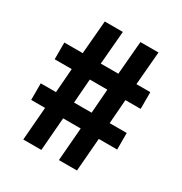

<svg xmlns="http://www.w3.org/2000/svg" viewBox="-172 -867 942 994"><g transform="rotate(30 298.5 -370.0)"><path d="M337 -198H232L216 0H108L124 -198H41V-297H132L143 -441H41V-541H151L168 -740H276L259 -541H364L381 -740H489L472 -541H555V-441H464L453 -297H555V-198H445L429 0H321ZM240 -297H345L356 -441H251Z"/></g></svg>

Font: Encode Sans Narrow
Style: Bold
Weight: 700
Designer: Pablo Impallari, Andres Torresi
Foundry: Pablo Impallari, Andres Torresi
Version: Version 1.000; ttfautohint (v1.00) -l 8 -r 50 -G 200 -x 14 -